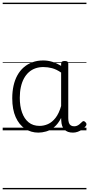

<svg xmlns="http://www.w3.org/2000/svg" viewBox="-20 -968 662 1426"><path d="M265 17Q210 17 166 -12Q122 -41 96.5 -98Q71 -155 71 -238Q71 -288 80.5 -331Q90 -374 109 -408.5Q128 -443 156 -467.5Q184 -492 220.5 -505.5Q257 -519 301 -519Q335 -519 368 -509Q401 -499 434 -479V-495Q434 -506 440.5 -510.5Q447 -515 461 -515Q475 -515 481 -510.5Q487 -506 487 -496V-91Q487 -70 491.5 -56.5Q496 -43 506 -36.5Q516 -30 531 -30Q541 -30 550.5 -33.5Q560 -37 569.5 -44.5Q579 -52 590 -63Q595 -69 601.5 -68.5Q608 -68 614 -61Q621 -55 622 -48Q623 -41 619 -34Q608 -19 592 -7.5Q576 4 558 10.5Q540 17 522 17Q501 17 485.5 11.5Q470 6 458.5 -5.5Q447 -17 441.5 -33.5Q436 -50 435 -72Q435 -76 434.5 -81.5Q434 -87 434 -92Q411 -47 382 -23.5Q353 0 322.5 8.5Q292 17 265 17ZM127 -242Q127 -180 143.5 -133Q160 -86 192.5 -59.5Q225 -33 274 -33Q306 -33 336.5 -46.5Q367 -60 392.5 -92.5Q418 -125 434 -181V-429Q399 -453 367 -461.5Q335 -470 302 -470Q270 -470 243 -460.5Q216 -451 194.5 -432Q173 -413 158 -385.5Q143 -358 135 -322Q127 -286 127 -242ZM0 428H622V438H0ZM0 -20H622V0H0ZM0 -505H622V-500H0ZM0 -948H622V-938H0Z"/></svg>

Font: Playwrite US Modern Guides
Style: Regular
Weight: 400
Designer: Veronika Burian, José Scaglione
Foundry: TypeTogether
Version: Version 1.003